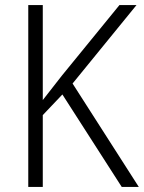

<svg xmlns="http://www.w3.org/2000/svg" viewBox="-20 -734 565 754"><path d="M525 0H458L225 -363L148 -282V0H91V-714H148V-341Q163 -361 182 -384.5Q201 -408 223 -437L449 -714H516L265 -406Z"/></svg>

Font: Noto Sans Lao SemiCondensed Light
Style: Regular
Weight: 300
Width: 4
Designer: Monotype Design Team
Foundry: Monotype Imaging Inc.
Version: Version 2.003; ttfautohint (v1.8.4.7-5d5b)